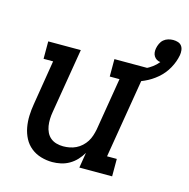

<svg xmlns="http://www.w3.org/2000/svg" viewBox="-103 -787 879 894"><g transform="rotate(15 336.5 -339.5)"><path d="M226 8Q198 8 171 0Q144 -8 123 -25Q102 -42 89.5 -66Q77 -90 72 -117.5Q67 -145 68 -173.5Q69 -202 74 -231L109 -446H63V-530H220L168 -217Q165 -200 164.5 -183Q164 -166 166.5 -150Q169 -134 176 -119.5Q183 -105 195 -95Q207 -85 223 -80.5Q239 -76 256 -76Q272 -76 287.5 -79Q303 -82 317.5 -89Q332 -96 344.5 -107.5Q357 -119 365.5 -132.5Q374 -146 379 -161.5Q384 -177 387 -192L429 -446H382V-530H540L466 -84H513V0H355L367 -74Q356 -55 341 -39Q326 -23 307 -12Q288 -1 267 3.5Q246 8 226 8ZM477 -446 461 -503Q479 -507 497 -512.5Q515 -518 532 -526Q549 -534 564.5 -545.5Q580 -557 592 -572Q582 -573 574 -578Q566 -583 561 -591Q556 -599 555 -609Q554 -619 556 -629Q558 -640 563.5 -652Q569 -664 578.5 -672Q588 -680 600 -683.5Q612 -687 624 -687Q636 -687 647 -683.5Q658 -680 664.5 -671.5Q671 -663 672.5 -651Q674 -639 672 -627Q666 -594 648.5 -562.5Q631 -531 603.5 -507.5Q576 -484 543.5 -469.5Q511 -455 477 -446Z"/></g></svg>

Font: Iosevka Curly Slab MdExObl
Style: Regular
Weight: 500
Width: 7
Italic angle: -9°
Monospace: yes
Designer: Belleve Invis
Foundry: Belleve Invis
Version: Version 11.1.0; ttfautohint (v1.8.3)